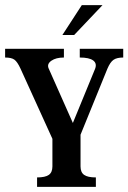

<svg xmlns="http://www.w3.org/2000/svg" viewBox="-24 -731 502 751"><path d="M121 -37Q153 -37 167 -47Q181 -57 181 -80V-188L56 -463Q44 -489 32.5 -497.5Q21 -506 -4 -506V-540H226V-506Q195 -506 177 -493.5Q159 -481 166 -464L261 -250L348 -462Q356 -483 340.5 -494.5Q325 -506 288 -506V-540H458V-506Q433 -506 420 -497Q407 -488 396 -462L291 -204V-80Q291 -57 305 -47Q319 -37 351 -37V0H121ZM296 -711H377L266 -594H220Z"/></svg>

Font: Girassol
Style: Regular
Weight: 400
Width: 3
Designer: Liam Spradlin
Version: Version 1.004